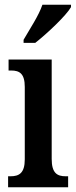

<svg xmlns="http://www.w3.org/2000/svg" viewBox="-20 -786 319 806"><path d="M79 -619V-606H128C180 -647 258 -721 278 -756V-766H158C143 -721 106 -666 79 -619ZM14 0H266V-46H256C220 -46 197 -59 197 -119V-536H16V-490H27C62 -490 84 -477 84 -421V-117C84 -59 60 -46 24 -46H14Z"/></svg>

Font: Noto Serif Lao ExtraCondensed SemiBold
Style: Regular
Weight: 600
Width: 2
Designer: Monotype Design Team
Foundry: Monotype Imaging Inc.
Version: Version 2.003